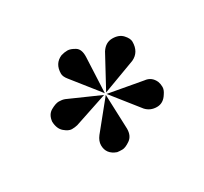

<svg xmlns="http://www.w3.org/2000/svg" viewBox="-77 -867 542 510"><g transform="rotate(-30 194.5 -612.5)"><path d="M138 -698Q129 -709 129 -718Q129 -749 155 -760Q165 -763 174.5 -763Q184 -763 197 -755Q210 -747 209 -723L204 -615ZM336 -697Q336 -665 310 -653L208 -615L260 -711Q273 -731 293.5 -731Q314 -731 325 -719Q336 -707 336 -697ZM98 -578Q90 -576 80.5 -576Q71 -576 58.5 -586.5Q46 -597 45 -619Q47 -640 62 -648.5Q77 -657 87 -657Q97 -657 105 -654L200 -612ZM342 -570Q345 -562 345 -553Q345 -544 338 -534Q326 -514 306 -514Q286 -514 273 -528L207 -611L312 -592Q333 -590 342 -570ZM208 -504Q208 -482 193.5 -472Q179 -462 169.5 -462Q160 -462 154 -463Q126 -473 126 -500Q126 -513 136 -526L204 -610Z"/></g></svg>

Font: Lily Script One
Style: Regular
Weight: 400
Designer: Julia Petretta
Foundry: Julia Petretta
Version: Version 1.002;PS 001.001;hotconv 1.0.70;makeotf.lib2.5.58329